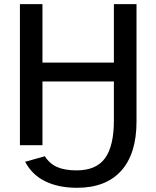

<svg xmlns="http://www.w3.org/2000/svg" viewBox="-20 -708 762 936"><path d="M198.7 53.7Q221.7 90.3 258.8 106.4Q295.9 122.6 353.5 122.6Q449.2 122.6 492.2 63Q535.2 3.4 535.2 -120.1V-311H187V0H77.1V-688H187V-402.8H535.2V-688H645.5V-115.2Q645.5 41.5 570.8 124.5Q496.1 207.5 355.5 207.5Q265.6 207.5 200.9 176Q136.2 144.5 102.5 80.6Z"/></svg>

Font: Arimo Medium
Style: Regular
Weight: 500
Designer: Steve Matteson
Foundry: Monotype Imaging Inc.
Version: Version 1.33